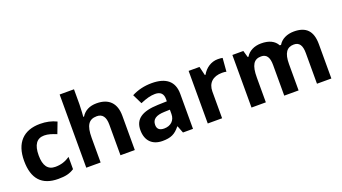

<svg xmlns="http://www.w3.org/2000/svg" viewBox="-60 -1312 3332 1873"><g transform="rotate(-20 1605.5 -375.0)"><path d="M299.8 9.8C374.5 9.8 417.5 0 465.8 -30.8V-158.2C417 -125.5 370.1 -110.8 313 -110.8C235.4 -110.8 196.8 -164.1 196.8 -271C196.8 -380.9 235.4 -436 313 -436C353.5 -436 392.1 -422.9 439 -403.8L482.9 -519C432.6 -543.9 376 -556.2 313 -556.2C140.6 -556.2 44.9 -455.6 44.9 -270C44.9 -83.5 129.9 9.8 299.8 9.8Z M1096.2 -356C1096.2 -484.9 1028.8 -556.2 900.4 -556.2C828.1 -556.2 775.4 -529.3 742.2 -476.1H734.4L737.8 -520C740.2 -564.5 741.2 -592.8 741.2 -605V-759.8H592.3V0H741.2V-256.8C741.2 -383.8 775.9 -437 859.4 -437C918 -437 947.3 -397.5 947.3 -318.8V0H1096.2Z M1700.2 0V-363.8C1700.2 -494.1 1619.6 -557.1 1473.1 -557.1C1396.5 -557.1 1327.1 -540.5 1264.2 -507.8L1313.5 -407.2C1372.6 -433.6 1423.8 -446.8 1467.3 -446.8C1523.9 -446.8 1552.2 -418.9 1552.2 -363.8V-339.8L1457.5 -336.9C1293.9 -331.1 1213.4 -278.8 1213.4 -163.1C1213.4 -52.2 1277.3 9.8 1382.3 9.8C1467.8 9.8 1513.2 -11.2 1563.5 -74.2H1567.4L1596.2 0ZM1552.2 -208C1552.2 -142.1 1507.3 -99.1 1438.5 -99.1C1390.1 -99.1 1366.2 -120.1 1366.2 -162.1C1366.2 -220.7 1408.2 -248.5 1494.6 -251L1552.2 -252.9Z M2158.2 -556.2C2090.3 -556.2 2029.3 -515.1 1995.6 -454.1H1988.3L1966.3 -545.9H1853.5V0H2002.4V-277.8C2002.4 -365.7 2058.1 -417 2153.3 -417C2170.4 -417 2185.1 -415.5 2197.3 -412.1L2208.5 -551.8C2195.3 -554.7 2178.2 -556.2 2158.2 -556.2Z M2796.4 -273.9C2796.4 -387.2 2832.5 -437 2905.3 -437C2961.9 -437 2987.3 -397.5 2987.3 -318.8V0H3136.7V-356C3136.7 -496.1 3072.3 -556.2 2948.7 -556.2C2877 -556.2 2816.9 -526.9 2787.6 -476.1H2774.4C2745.6 -529.3 2689.9 -556.2 2608.4 -556.2C2536.6 -556.2 2479 -526.4 2449.7 -476.1H2441.4L2421.4 -545.9H2307.6V0H2456.5V-256.8C2456.5 -385.3 2489.3 -437 2565.4 -437C2622.1 -437 2647.5 -397.5 2647.5 -318.8V0H2796.4Z"/></g></svg>

Font: Open Sans bold
Style: Bold
Weight: 700
Foundry: Ascender Corporation
Version: Version 1.100;PS 001.100;hotconv 1.0.88;makeotf.lib2.5.64775